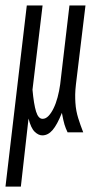

<svg xmlns="http://www.w3.org/2000/svg" viewBox="-30 -488 365 708"><path d="M127 -467.8 89.8 -157.2Q94.7 -103.5 103 -76.7Q111.3 -49.8 127 -49.8Q138.7 -49.8 148.9 -60.5Q159.2 -71.3 167.7 -88.9Q176.3 -106.4 182.4 -129.4Q188.5 -152.3 191.9 -176.8L226.1 -467.8H285.2L250 -176.8Q247.6 -156.2 247.3 -140.1Q247.1 -124 248 -109.9Q249 -93.3 251.7 -79.3Q254.4 -65.4 258.3 -52.7Q262.2 -40 266.8 -27.1Q271.5 -14.2 276.9 0H219.2Q215.3 -8.8 212.6 -15.1Q210 -21.5 207.8 -28.8Q205.6 -36.1 203.4 -46.1Q201.2 -56.2 198.2 -71.8Q180.7 -27.8 163.8 -8.3Q147 11.2 126 11.2Q111.8 11.2 97.9 -2.2Q84 -15.6 75.2 -50.8L46.9 200.2H-9.8L68.8 -467.8Z"/></svg>

Font: Stint Ultra Condensed
Style: Regular
Weight: 400
Width: 1
Designer: Astigmatic (AOETI)
Foundry: Astigmatic (AOETI)
Version: Version 1.000